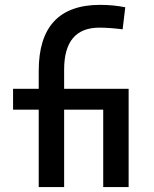

<svg xmlns="http://www.w3.org/2000/svg" viewBox="-20 -762 626 782"><path d="M137.7 0V-315.4H33.2V-400.4H137.7V-473.6Q137.7 -742.2 387.7 -742.2Q440.9 -742.2 490.2 -732.4L479.5 -642.6Q424.8 -649.4 384.8 -649.4Q241.2 -649.4 241.2 -478.5V-400.4H503.9V0H400.4V-315.4H241.2V0Z"/></svg>

Font: CaskaydiaMono NF
Style: Regular
Weight: 400
Designer: Aaron Bell
Foundry: Saja Typeworks
Version: Version 2111.001; ttfautohint (v1.8.4);Nerd Fonts 3.1.1